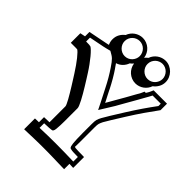

<svg xmlns="http://www.w3.org/2000/svg" viewBox="-319 -1053 1276 1276"><g transform="rotate(45 319.0 -414.5)"><path d="M266.1 -908.2Q285.2 -908.2 302.2 -901.4Q319.3 -894.5 332.5 -882.8Q345.7 -871.1 354.2 -855Q362.8 -838.9 365.2 -820.3Q375 -832.5 386.2 -840.8Q391.6 -856 401.1 -868.4Q410.6 -880.9 423.1 -889.6Q435.5 -898.4 450.4 -903.3Q465.3 -908.2 481 -908.2Q501.5 -908.2 519.8 -899.9Q538.1 -891.6 551.8 -877.7Q565.4 -863.8 573.2 -845.7Q581.1 -827.6 581.1 -807.6Q581.1 -782.7 569.3 -761.7Q557.6 -740.7 538.6 -726.6Q533.7 -711.9 524.4 -699.5Q515.1 -687 502.7 -678Q490.2 -668.9 475.3 -663.8Q460.4 -658.7 444.3 -658.7Q425.3 -658.7 408.2 -665.5Q391.1 -672.4 377.9 -684.1Q364.7 -695.8 356 -711.9Q347.2 -728 344.7 -746.6Q336.4 -735.4 323.7 -726.6Q315.9 -704.1 298.8 -687Q281.7 -669.9 258.3 -663.1Q262.7 -656.7 267.8 -649.4Q272.9 -642.1 279.3 -632.8V-633.3Q315.9 -579.6 352.1 -508.3H351.6Q362.3 -487.3 371.1 -470Q379.9 -452.6 387.7 -438Q392.1 -428.7 394 -425.3Q398.4 -433.1 409.2 -451.7Q419.9 -470.2 432.6 -492.7Q440.4 -506.3 448.5 -520.3Q456.5 -534.2 463.6 -546.6Q470.7 -559.1 476.6 -569.8Q482.4 -580.6 486.3 -587.4Q491.2 -596.2 495.6 -604Q500 -611.8 503.9 -618.7Q506.8 -624 509 -627.2Q511.2 -630.4 513.4 -634.8Q515.6 -639.2 518.6 -645.8Q521.5 -652.3 526.4 -663.6H538.6Q539.1 -664.6 539.3 -665.5Q539.6 -666.5 540.5 -667.5Q543.5 -672.9 545.7 -676Q547.9 -679.2 550 -683.6Q552.2 -688 555.2 -694.6Q558.1 -701.2 563 -712.4H688.5V-651.4Q658.7 -611.3 624.8 -562.3Q590.8 -513.2 556.6 -458.5Q524.4 -407.2 502.9 -372.3Q481.4 -337.4 473.1 -322.3L473.6 -322.8Q469.7 -314.5 467 -308.6Q464.4 -302.7 462.6 -296.6Q460.9 -290.5 460.2 -282.7Q459.5 -274.9 459.5 -262.7V-180.2Q459.5 -148.9 459.5 -129.2Q459.5 -109.4 459.2 -98.1Q459 -86.9 458.7 -82.3Q458.5 -77.6 458.5 -76.7Q460.9 -76.2 462.9 -75.7Q464.8 -75.2 466.8 -74.2Q473.1 -73.2 493.7 -72.8Q514.2 -72.3 549.3 -71.8V30.3Q531.7 29.8 512.7 28.8V79.1Q489.3 78.6 462.6 77.9Q436 77.1 409.4 76.4Q382.8 75.7 358.4 75.4Q334 75.2 314.9 75.2Q296.9 75.2 273.9 75.4Q251 75.7 226.8 76.4Q202.6 77.1 179.4 77.9Q156.2 78.6 137.2 79.1V-22.5Q148.4 -22.9 157.2 -23.2Q166 -23.4 173.8 -23.4V-71.3Q189.9 -71.8 202.1 -72.3Q214.4 -72.8 223.6 -72.8V-122.6V-222.7Q223.6 -227.5 218 -239.7Q212.4 -252 203.4 -268.6Q194.3 -285.2 182.4 -304.9Q170.4 -324.7 158 -345Q145.5 -365.2 133.3 -384.3Q121.1 -403.3 111.3 -418.9Q95.7 -443.4 80.3 -465.3Q64.9 -487.3 51.3 -504.2Q37.6 -521 27.1 -532Q16.6 -543 10.7 -545.9Q7.8 -546.4 -7.3 -546.4Q-22.5 -546.4 -49.8 -546.4V-636.2L-13.2 -643.6V-685.1L114.3 -710.4Q121.1 -711.4 126.7 -712.9Q132.3 -714.4 139.2 -715.8Q129.4 -736.3 129.4 -758.8Q129.4 -785.2 141.1 -806.2Q152.8 -827.1 171.4 -840.8Q176.8 -856 186.3 -868.4Q195.8 -880.9 208.3 -889.6Q220.7 -898.4 235.6 -903.3Q250.5 -908.2 266.1 -908.2ZM481 -878.9Q467.3 -878.9 454.3 -873.5Q441.4 -868.2 431.6 -858.6Q421.9 -849.1 416 -836.2Q410.2 -823.2 410.2 -807.6Q410.2 -793 415.8 -780.3Q421.4 -767.6 431.2 -757.8Q440.9 -748 453.6 -742.4Q466.3 -736.8 481 -736.8Q495.6 -736.8 508.5 -742.4Q521.5 -748 531 -757.8Q540.5 -767.6 546.1 -780.5Q551.8 -793.5 551.8 -807.6Q551.8 -821.8 546.1 -834.7Q540.5 -847.7 531 -857.4Q521.5 -867.2 508.5 -873Q495.6 -878.9 481 -878.9ZM266.1 -878.9Q252.4 -878.9 239.5 -873.5Q226.6 -868.2 216.8 -858.6Q207 -849.1 201.2 -836.2Q195.3 -823.2 195.3 -807.6Q195.3 -793 200.9 -780.3Q206.5 -767.6 216.3 -757.8Q226.1 -748 238.8 -742.4Q251.5 -736.8 266.1 -736.8Q280.8 -736.8 293.7 -742.4Q306.6 -748 316.2 -757.8Q325.7 -767.6 331.3 -780.5Q336.9 -793.5 336.9 -807.6Q336.9 -822.3 331.3 -835.2Q325.7 -848.1 316.2 -857.9Q306.6 -867.7 293.7 -873.3Q280.8 -878.9 266.1 -878.9ZM394.5 -358.9Q389.2 -371.6 371.6 -405.3Q354 -439 325.7 -495.1Q308.1 -530.3 290.5 -560.3Q272.9 -590.3 254.9 -616.7Q242.2 -635.7 233.6 -647Q225.1 -658.2 217 -666Q209 -673.8 199.2 -679.9Q189.5 -686 173.8 -694.8Q159.7 -691.4 146.2 -687.7Q132.8 -684.1 119.6 -681.6L16.1 -661.1V-624.5Q52.7 -624.5 59.1 -621.6Q65.9 -618.2 78.4 -606.2Q90.8 -594.2 106.2 -575.7Q121.6 -557.1 138.9 -533.4Q156.2 -509.8 172.9 -483.4Q183.1 -467.3 195.8 -447.3Q208.5 -427.2 221.4 -406Q234.4 -384.8 246.6 -363.8Q258.8 -342.8 268.3 -324.5Q277.8 -306.2 283.7 -292.2Q289.6 -278.3 289.6 -271.5V-178.7Q289.6 -168.5 289.6 -149.7Q289.6 -130.9 288.8 -111.3Q288.1 -91.8 286.4 -75.4Q284.7 -59.1 281.2 -54.7Q279.3 -51.8 277.6 -50Q275.9 -48.3 269 -47.1Q262.2 -45.9 247.1 -44.9Q231.9 -43.9 203.1 -43V0Q278.8 -2.9 351.6 -2.9Q427.2 -2.9 520 0V-43Q493.7 -43.5 477.5 -44.2Q461.4 -44.9 455.6 -46.9Q452.1 -47.9 449 -48.3Q445.8 -48.8 442.9 -52Q439.9 -55.2 437.7 -62.5Q435.5 -69.8 433.8 -84.2Q432.1 -98.6 431.2 -121.8Q430.2 -145 430.2 -180.2V-262.7Q430.2 -277.3 430.9 -287.1Q431.6 -296.9 433.6 -304.4Q435.5 -312 439 -319.1Q442.4 -326.2 447.3 -335.9Q455.6 -351.6 476.6 -385.5Q497.6 -419.4 531.7 -474.1Q565.9 -528.8 597.7 -575Q629.4 -621.1 659.2 -661.1V-683.1H582.5Q579.6 -676.3 570.8 -661.1Q562 -646 548.8 -622.1Q543.9 -613.3 535.4 -598.1Q526.9 -583 516.8 -565.4Q506.8 -547.9 496.3 -529.5Q485.8 -511.2 477.3 -496.1Q468.8 -481 462.9 -470.7Q457 -460.4 456.1 -458.5Z"/></g></svg>

Font: XB Kayhan Sayeh
Style: Regular
Weight: 700
Designer: Behnam
Foundry: Irmug
Version: Version 7.300 2009